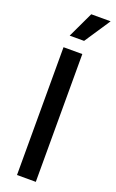

<svg xmlns="http://www.w3.org/2000/svg" viewBox="-179 -985 618 1027"><g transform="rotate(20 129.5 -472.0)"><path d="M176.8 -727.5V0H69.8V-727.5ZM79.6 -796.9 148.9 -943.8H259.3L161.6 -796.9Z"/></g></svg>

Font: Inter 17pt Medium
Style: Regular
Weight: 500
Version: Version 4.001;git-66647c0bb